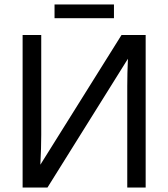

<svg xmlns="http://www.w3.org/2000/svg" viewBox="-20 -846 759 866"><path d="M82 0V-688H166V-237Q166 -209 165 -175.5Q164 -142 162 -103L528 -688H637V0H554V-457Q554 -516 557 -581L194 0ZM494 -764H226V-826H494Z"/></svg>

Font: Libra Sans
Style: Regular
Weight: 400
Foundry: Context Ltd
Version: Version 1.000; ttfautohint (v1.3)